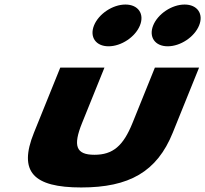

<svg xmlns="http://www.w3.org/2000/svg" viewBox="-20 -811 904 846"><path d="M532.7 -791C476.6 -791 414.9 -750 394.3 -699C373.7 -648 402.2 -607 458.3 -607C514.4 -607 576.1 -648 596.7 -699C617.3 -750 588.8 -791 532.7 -791ZM793.4 -791C737.3 -791 675.6 -750 655 -699C634.4 -648 662.9 -607 719 -607C775.1 -607 836.8 -648 857.4 -699C878 -750 849.5 -791 793.4 -791ZM245.5 -513H440.2L341.6 -269C300.8 -168 314.7 -129 396.1 -129C477.5 -129 523 -168 563.8 -269L662.4 -513H857.1L741.1 -226C671.6 -54 549.1 15 337.9 15C126.7 15 60 -54 129.5 -226Z"/></svg>

Font: Hussar
Style: BdWideOblFour
Weight: 700
Foundry: Cannot Into Space Fonts
Version: Version 2.00